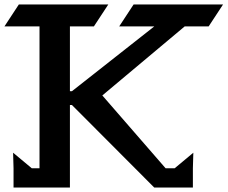

<svg xmlns="http://www.w3.org/2000/svg" viewBox="-43 -840 1025 865"><path d="M42 -820H445L380 -721H272V-429H281L652 -721H494L559 -820H962L897 -721H789L418 -410L703 -82H744L828 -152L826 -82V5H652L281 -367H272V5H18V-82L16 -152L100 -82H135V-721H-23Z"/></svg>

Font: Holi Hai
Style: Regular
Weight: 400
Designer: Dr Anirban Mitra
Foundry: Dr Anirban Mitra
Version: Version 0.5